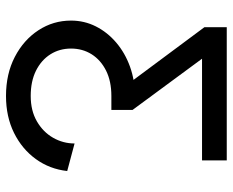

<svg xmlns="http://www.w3.org/2000/svg" viewBox="-88 -460 772 637"><g transform="rotate(90 298.5 -142.0)"><path d="M284.2 -146.5 70.8 -433.6 175.3 -425.8 345.2 -195.3ZM48.8 8.8Q48.8 -35.2 68.1 -73.5Q87.4 -111.8 121.8 -141.1Q156.2 -170.4 201.7 -186.8Q247.1 -203.1 298.8 -203.1Q315.9 -203.1 326.2 -201.2Q336.4 -199.2 340.8 -197.3Q345.2 -195.3 345.2 -195.3V-125Q345.2 -125 340.8 -125Q336.4 -125 326.4 -125Q316.4 -125 298.8 -125Q250 -125 214.8 -107.4Q179.7 -89.8 160.6 -59.6Q141.6 -29.3 141.6 8.8Q141.6 46.9 160.6 77.1Q179.7 107.4 214.8 125Q250 142.6 298.8 142.6Q347.7 142.6 383.1 122.1Q418.5 101.6 437.5 68.4Q456.5 35.2 456.5 -2.9L547.9 21.5Q541.5 79.6 508.3 125.5Q475.1 171.4 421.4 198Q367.7 224.6 298.8 224.6Q225.6 224.6 169.2 195.3Q112.8 166 80.8 116.9Q48.8 67.9 48.8 8.8ZM512.7 -507.8V-425.8H155.8L70.8 -433.6V-507.8Z"/></g></svg>

Font: Giphurs SC
Style: Regular
Weight: 400
Version: Version 0.920